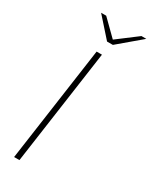

<svg xmlns="http://www.w3.org/2000/svg" viewBox="-169 -673 574 717"><g transform="rotate(30 118.0 -314.5)"><path d="M29 0 99 -495H122L52 0ZM114 -547 41 -629H63L129 -564L215 -629H236L139 -547Z"/></g></svg>

Font: Alumni Sans Thin Thin
Style: Italic
Weight: 250
Italic angle: -8°
Version: Version 1.016